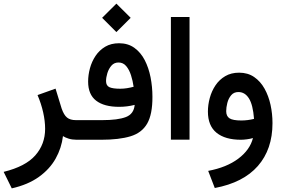

<svg xmlns="http://www.w3.org/2000/svg" viewBox="-39 -765 1550 1051"><path d="M305.7 -20Q297.9 45.4 265.6 103Q233.4 160.6 173.8 203.4Q114.3 246.1 25.4 266.1L-19 175.8Q100.6 146.5 154.3 85.4Q208 24.4 208 -59.6Q208 -102.1 197.3 -149.9Q186.5 -197.8 166.5 -244.6L265.1 -279.8L298.3 -171.4Q310.5 -135.7 327.9 -121.6Q345.2 -107.4 376.5 -107.4H395.5V0H381.8Q356 0 336.7 -6.1Q317.4 -12.2 305.7 -20Z M520 -667.5 598.1 -745.1 676.3 -667.5 598.1 -589.4ZM698.2 -190.9Q657.2 -180.2 612.8 -180.2Q531.2 -180.2 487.3 -213.9Q443.4 -247.6 443.4 -318.4Q443.4 -354.5 453.4 -391.4Q463.4 -428.2 484.1 -459.2Q504.9 -490.2 536.9 -509.3Q568.8 -528.3 612.8 -528.3Q661.6 -528.3 696.5 -503.2Q731.4 -478 753.2 -436Q774.9 -394 785.2 -341.8Q795.4 -289.6 795.4 -235.4Q795.9 -139.2 766.6 -88.4Q737.3 -37.6 675 -18.8Q612.8 0 515.1 0H376V-107.4H520.5Q606.4 -107.4 650.1 -124.3Q693.8 -141.1 698.2 -190.9ZM692.4 -290Q688 -322.3 678.2 -352.8Q668.5 -383.3 651.9 -403.1Q635.3 -422.9 609.9 -422.9Q585.9 -422.9 571 -405.8Q556.2 -388.7 548.8 -365Q541.5 -341.3 541.5 -321.3Q541.5 -296.4 559.8 -287.8Q578.1 -279.3 619.1 -279.3Q637.2 -279.3 655.8 -282.2Q674.3 -285.2 692.4 -290Z M896.5 -671.9H998.5V-0.5H896.5Z M1345.7 -9.3Q1331.1 -4.9 1312.3 -2.4Q1293.5 0 1279.8 0Q1193.4 0 1146.2 -38.3Q1099.1 -76.7 1099.1 -154.3Q1099.1 -191.4 1109.4 -229Q1119.6 -266.6 1140.6 -297.9Q1161.6 -329.1 1193.8 -348.1Q1226.1 -367.2 1270 -367.2Q1317.4 -367.2 1352.1 -343.5Q1386.7 -319.8 1408.9 -280Q1431.2 -240.2 1441.9 -191.2Q1452.6 -142.1 1452.6 -90.8Q1452.6 52.2 1372.6 143.6Q1292.5 234.9 1136.7 264.2L1100.6 170.4Q1201.7 151.4 1265.4 103.5Q1329.1 55.7 1345.7 -9.3ZM1351.6 -114.3Q1345.7 -191.4 1323.7 -226.3Q1301.8 -261.2 1266.1 -261.2Q1240.7 -261.2 1226.1 -243.4Q1211.4 -225.6 1205.3 -201.2Q1199.2 -176.8 1199.2 -156.7Q1199.2 -128.9 1217.5 -117.2Q1235.8 -105.5 1282.2 -105.5Q1298.8 -105.5 1316.7 -107.7Q1334.5 -109.9 1351.6 -114.3Z"/></svg>

Font: Vazir Medium
Style: Medium
Weight: 500
Designer: Saber Rastikerdar
Foundry: Saber Rastikerdar
Version: Version 30.0.0